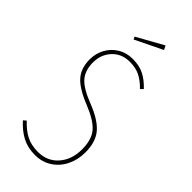

<svg xmlns="http://www.w3.org/2000/svg" viewBox="-271 -915 981 981"><g transform="rotate(45 220.0 -424.0)"><path d="M367 -622 353 -608Q322 -640 291 -655Q260 -670 218 -670Q160 -670 123.5 -631Q87 -592 87 -534Q87 -476 117.5 -441.5Q148 -407 226 -377Q311 -344 348 -301Q385 -258 385 -182Q385 -128 363 -84Q341 -40 301.5 -15Q262 10 212 10Q159 10 119 -11Q79 -32 43 -72L58 -85Q91 -49 126.5 -30.5Q162 -12 211 -12Q279 -12 320.5 -59.5Q362 -107 362 -181Q362 -251 330 -288.5Q298 -326 218 -358Q133 -392 98.5 -431Q64 -470 64 -534Q64 -576 83.5 -612Q103 -648 138 -669.5Q173 -691 218 -691Q267 -691 301 -673.5Q335 -656 367 -622ZM288 -858 299 -836 151 -764 144 -778Z"/></g></svg>

Font: Fira Sans Extra Condensed Thin
Style: Regular
Weight: 250
Width: 1
Designer: Carrois Corporate & Edenspiekermann AG
Foundry: Carrois Corporate GbR & Edenspiekermann AG
Version: Version 4.203